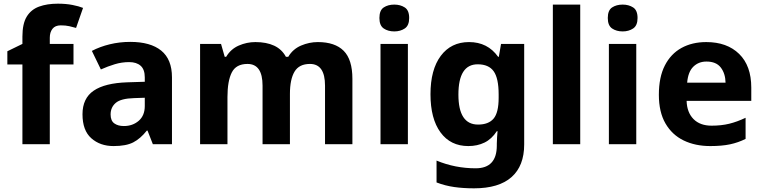

<svg xmlns="http://www.w3.org/2000/svg" viewBox="-20 -785 4152 1045"><path d="M380 -434H251V0H102V-434H20V-506L102 -546V-586Q102 -656 125.5 -694.5Q149 -733 192.5 -749Q236 -765 295 -765Q339 -765 374.5 -758Q410 -751 432 -742L394 -633Q377 -638 357 -642.5Q337 -647 311 -647Q280 -647 265.5 -628Q251 -609 251 -580V-546H380Z M689 -557Q799 -557 857.5 -509.5Q916 -462 916 -364V0H812L783 -74H779Q744 -30 705 -10Q666 10 598 10Q525 10 477 -32.5Q429 -75 429 -163Q429 -250 490 -291.5Q551 -333 673 -337L768 -340V-364Q768 -407 745.5 -427Q723 -447 683 -447Q643 -447 605 -435.5Q567 -424 529 -407L480 -508Q524 -531 577.5 -544Q631 -557 689 -557ZM710 -251Q638 -249 610 -225Q582 -201 582 -162Q582 -128 602 -113.5Q622 -99 654 -99Q702 -99 735 -127.5Q768 -156 768 -208V-253Z M1710 -556Q1803 -556 1850.5 -508.5Q1898 -461 1898 -356V0H1749V-319Q1749 -437 1667 -437Q1608 -437 1583 -395Q1558 -353 1558 -274V0H1409V-319Q1409 -437 1327 -437Q1265 -437 1241.5 -390.5Q1218 -344 1218 -257V0H1069V-546H1183L1203 -476H1211Q1236 -518 1279.5 -537Q1323 -556 1370 -556Q1430 -556 1472 -536.5Q1514 -517 1536 -476H1549Q1574 -518 1618.5 -537Q1663 -556 1710 -556Z M2126 -760Q2159 -760 2183 -744.5Q2207 -729 2207 -687Q2207 -646 2183 -630Q2159 -614 2126 -614Q2092 -614 2068.5 -630Q2045 -646 2045 -687Q2045 -729 2068.5 -744.5Q2092 -760 2126 -760ZM2200 -546V0H2051V-546Z M2533 -556Q2634 -556 2691 -476H2695L2707 -546H2833V1Q2833 118 2764 179Q2695 240 2560 240Q2502 240 2452.5 233Q2403 226 2356 208V89Q2457 131 2569 131Q2684 131 2684 7V-4Q2684 -21 2685.5 -39Q2687 -57 2688 -71H2684Q2656 -28 2617 -9Q2578 10 2529 10Q2432 10 2377.5 -64.5Q2323 -139 2323 -272Q2323 -406 2379 -481Q2435 -556 2533 -556ZM2580 -435Q2475 -435 2475 -270Q2475 -107 2582 -107Q2639 -107 2666.5 -139.5Q2694 -172 2694 -253V-271Q2694 -359 2667 -397Q2640 -435 2580 -435Z M3138 0H2989V-760H3138Z M3369 -760Q3402 -760 3426 -744.5Q3450 -729 3450 -687Q3450 -646 3426 -630Q3402 -614 3369 -614Q3335 -614 3311.5 -630Q3288 -646 3288 -687Q3288 -729 3311.5 -744.5Q3335 -760 3369 -760ZM3443 -546V0H3294V-546Z M3824 -556Q3937 -556 4003 -491.5Q4069 -427 4069 -308V-236H3717Q3719 -173 3754.5 -137Q3790 -101 3853 -101Q3906 -101 3949 -111.5Q3992 -122 4038 -144V-29Q3998 -9 3953.5 0.5Q3909 10 3846 10Q3764 10 3701 -20.5Q3638 -51 3602 -113Q3566 -175 3566 -269Q3566 -365 3598.5 -428.5Q3631 -492 3689 -524Q3747 -556 3824 -556ZM3825 -450Q3782 -450 3753.5 -422Q3725 -394 3720 -335H3929Q3928 -385 3903 -417.5Q3878 -450 3825 -450Z"/></svg>

Font: RS Noto Sans
Style: Bold
Weight: 700
Designer: Monotype Design Team
Foundry: Monotype Imaging Inc.
Version: Version 3.10